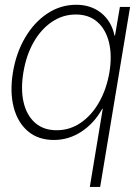

<svg xmlns="http://www.w3.org/2000/svg" viewBox="-20 -564 577 789"><path d="M349.1 204.1 402.3 -117.2H400.4Q366.7 -57.1 314.5 -22.9Q262.2 11.2 201.7 11.2Q136.7 11.2 94.5 -24.9Q52.2 -61 36.1 -123.8Q20 -186.5 33.2 -267.1Q46.4 -346.7 83.3 -409.4Q120.1 -472.2 174.3 -508.3Q228.5 -544.4 293.5 -544.4Q353.5 -544.4 395.8 -510.7Q438 -477.1 450.7 -417.5H452.6L472.7 -535.6H514.6L391.6 204.1ZM212.4 -28.8Q267.1 -28.8 312 -59.6Q356.9 -90.3 387.5 -144.3Q418 -198.2 429.7 -267.1Q440.9 -335.4 428 -389.2Q415 -442.9 380.4 -473.6Q345.7 -504.4 291.5 -504.4Q238.3 -504.4 193.6 -474.4Q148.9 -444.3 118.4 -390.9Q87.9 -337.4 76.2 -267.1Q64.5 -196.8 77.1 -143.1Q89.8 -89.4 124.5 -59.1Q159.2 -28.8 212.4 -28.8Z"/></svg>

Font: Inter Display Extra Light
Style: Italic
Weight: 200
Italic angle: -9.39999°
Designer: Rasmus Andersson
Foundry: rsms
Version: Version 4.000;git-4fc901f